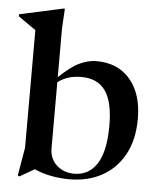

<svg xmlns="http://www.w3.org/2000/svg" viewBox="-61 -789 709 854"><g transform="rotate(5 294.0 -362.5)"><path d="M280 11Q239.5 11 199.2 3.5Q159 -4 123 -20L57 18L50 14L71.5 -111.5V-636.5Q62 -643.5 42.2 -657.2Q22.5 -671 -7 -691.5V-700.5L187 -743H194L189 -655V-437Q241.5 -487 280 -505Q318.5 -523 354.5 -523Q451 -523 505.5 -458.5Q560 -394 560 -283.5Q560 -190 524 -124Q488 -58 425 -23.5Q362 11 280 11ZM189 -120Q189 -73.5 220.2 -44.5Q251.5 -15.5 299 -15.5Q364.5 -15.5 400.5 -71.5Q436.5 -127.5 436.5 -242Q436.5 -348.5 401.2 -397.8Q366 -447 293.5 -447Q265 -447 239.2 -439.8Q213.5 -432.5 189 -414.5Z"/></g></svg>

Font: Newsreader Display Medium
Style: Regular
Weight: 500
Designer: Hugues Gentile
Foundry: Production Type
Version: Version 1.001